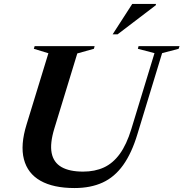

<svg xmlns="http://www.w3.org/2000/svg" viewBox="-20 -938 927 970"><path d="M254.5 -288.5Q231.5 -213 241 -165Q250.5 -117 290.8 -94Q331 -71 400 -71Q459 -71 504.8 -92Q550.5 -113 585 -160.2Q619.5 -207.5 643.5 -286L760.5 -669.5L676.5 -691.5L680 -705H887L882.5 -691.5L799 -669.5L674.5 -261Q645.5 -164.5 602.2 -104Q559 -43.5 498.5 -15.8Q438 12 356.5 12Q249.5 12 184.5 -24.8Q119.5 -61.5 100.8 -133.5Q82 -205.5 114.5 -310L224.5 -669L151 -691.5L155 -705H458L454.5 -691.5L370.5 -668ZM549 -764.5 648 -918H768L767 -911.5L574 -764.5Z"/></svg>

Font: Newsreader 60pt SemiBold
Style: Italic
Weight: 600
Italic angle: -17°
Designer: Hugues Gentile
Foundry: Production Type
Version: Version 1.003